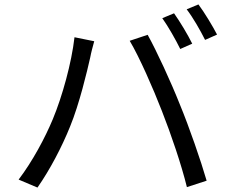

<svg xmlns="http://www.w3.org/2000/svg" viewBox="-20 -839 1040 866"><path d="M765 -779 712 -757C739 -719 773 -659 793 -618L847 -642C827 -683 790 -744 765 -779ZM875 -819 822 -797C851 -759 883 -703 905 -659L959 -683C940 -720 902 -783 875 -819ZM218 -301C183 -217 127 -112 64 -29L149 7C205 -73 259 -176 296 -268C338 -370 373 -518 387 -580C391 -602 399 -631 405 -653L316 -671C303 -556 261 -404 218 -301ZM710 -339C752 -232 798 -97 823 5L912 -24C886 -114 833 -267 792 -366C750 -472 686 -610 646 -682L565 -655C609 -581 670 -442 710 -339Z"/></svg>

Font: Noto Sans JP Regular
Style: Regular
Weight: 400
Designer: Ryoko NISHIZUKA (kana & ideographs); Paul D. Hunt (Latin, Greek & Cyrillic); Wenlong ZHANG (bopomofo); Sandoll Communica
Foundry: Adobe Systems Incorporated
Version: Version 1.004;PS 1.004;hotconv 1.0.82;makeotf.lib2.5.63406